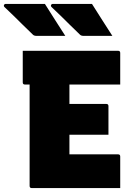

<svg xmlns="http://www.w3.org/2000/svg" viewBox="-100 -959 670 979"><path d="M129 -939Q156 -896 181 -857Q206 -818 233 -776H87Q73 -776 67 -783Q35 -814 12.5 -836Q-10 -858 -30 -878Q-50 -898 -77 -923Q-82 -928 -79.5 -933.5Q-77 -939 -71 -939ZM369 -939Q396 -896 421 -857Q446 -818 473 -776H327Q313 -776 307 -783Q275 -814 252.5 -836Q230 -858 210 -878Q190 -898 163 -923Q158 -928 160.5 -933.5Q163 -939 169 -939ZM62 0Q51 0 51 -11V-528H27Q16 -528 16 -539V-700H502Q513 -700 513 -689V-528H254V-429H442Q453 -429 453 -418V-272H254V-172H502Q513 -172 513 -161V0Z"/></svg>

Font: Recursive Sn Lnr St Blk
Style: Regular
Weight: 900
Version: Version 1.079;hotconv 1.0.112;makeotfexe 2.5.65598; ttfautoh